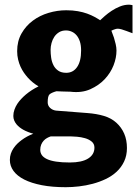

<svg xmlns="http://www.w3.org/2000/svg" viewBox="-20 -613 582 808"><path d="M21.5 60.1Q21.5 45.9 25.6 33.7Q29.8 21.5 36.9 11Q43.9 0.5 52.7 -8.1Q61.5 -16.6 70.8 -23.4Q92.3 -39.6 120.1 -50.3Q96.7 -56.6 78.1 -66.9Q70.3 -71.3 62.7 -77.1Q55.2 -83 49.3 -90.1Q43.5 -97.2 39.8 -106Q36.1 -114.7 36.1 -125Q36.1 -138.7 40.8 -151.6Q45.4 -164.6 52.7 -175.8Q60.1 -187 69.6 -197Q79.1 -207 88.9 -215.3Q112.3 -234.9 142.1 -249.5Q116.7 -264.6 97.2 -286.1Q88.9 -295.4 80.8 -306.9Q72.8 -318.4 66.4 -332.3Q60.1 -346.2 56.2 -362.5Q52.2 -378.9 52.2 -397.9Q52.2 -439.9 70.6 -472.2Q88.9 -504.4 118.2 -526.1Q147.5 -547.9 184.3 -558.8Q221.2 -569.8 258.8 -569.8Q285.6 -569.8 307.6 -565.9Q329.6 -562 346.9 -555.7Q364.3 -549.3 377.7 -542Q391.1 -534.7 401.4 -527.8Q408.7 -534.7 421.1 -545.7Q433.6 -556.6 449.7 -567.4Q465.8 -578.1 484.6 -585.7Q503.4 -593.3 522.5 -593.3Q524.9 -593.3 527.3 -593Q529.8 -592.8 532.2 -592.3Q534.7 -591.8 537.6 -591.3V-473.1Q524.4 -478 512.7 -482.4Q502.9 -486.3 492.4 -489.3Q481.9 -492.2 476.1 -492.2Q470.7 -492.2 466.1 -490.7Q461.4 -489.3 457.5 -487.8Q452.6 -485.8 448.7 -483.9Q454.6 -469.2 459.5 -454.6Q463.4 -441.9 466.8 -427.5Q470.2 -413.1 470.2 -400.4Q470.2 -369.6 457.8 -337.9Q445.3 -306.2 420.9 -280Q396.5 -253.9 360.1 -237.5Q323.7 -221.2 275.9 -227.1Q256.8 -227.1 242.2 -228Q227.5 -229 217.3 -229Q196.8 -223.1 188.7 -216.1Q180.7 -209 180.7 -182.6Q180.7 -168.5 190.9 -158.9Q201.2 -149.4 215.8 -147.5L348.6 -137.2Q386.7 -134.3 417.2 -125.2Q447.8 -116.2 469.5 -96.7Q491.2 -77.1 502.7 -50.5Q514.2 -23.9 514.2 9.8Q514.2 41.5 502.4 66.4Q490.7 91.3 470.9 109.6Q451.2 127.9 425 140.4Q398.9 152.8 370.4 160.4Q341.8 168 312.5 171.4Q283.2 174.8 256.8 174.8Q199.7 174.8 155.8 166.3Q111.8 157.7 82 142.6Q52.2 127.4 36.9 106.4Q21.5 85.4 21.5 60.1ZM149.4 17.6Q149.4 29.8 156 39.6Q162.6 49.3 177.5 56.4Q192.4 63.5 216.1 67.1Q239.7 70.8 273.9 70.8Q324.2 70.8 350.8 54.2Q377.4 37.6 377.4 8.3Q377.4 -7.8 365.7 -17.3Q354 -26.9 337.6 -31.5Q321.3 -36.1 304 -37.6Q286.6 -39.1 275.9 -39.1H193.8Q186 -36.6 178 -32.2Q169.9 -27.8 163.6 -20.8Q157.2 -13.7 153.3 -4.2Q149.4 5.4 149.4 17.6ZM192.9 -403.3Q192.9 -387.2 195.3 -370.1Q197.8 -353 204.8 -338.9Q211.9 -324.7 224.9 -315.7Q237.8 -306.6 258.8 -306.6Q287.6 -306.6 304.4 -330.8Q321.3 -355 321.3 -400.4Q321.3 -422.4 316.2 -438.2Q311 -454.1 302.2 -464.4Q293.5 -474.6 282 -479.7Q270.5 -484.9 257.8 -484.9Q240.7 -484.9 228.5 -477.3Q216.3 -469.7 208.5 -458Q200.7 -446.3 196.8 -431.6Q192.9 -417 192.9 -403.3Z"/></svg>

Font: Francois One
Style: Regular
Weight: 400
Designer: Vernon Adams
Foundry: vernon adams
Version: Version 1.000